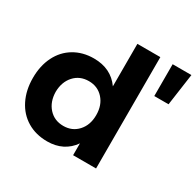

<svg xmlns="http://www.w3.org/2000/svg" viewBox="-160 -922 1132 1108"><g transform="rotate(30 406.0 -368.0)"><path d="M605 -742V0H452V-79Q423 -37 380 -15.5Q337 6 282 6Q206 6 148.5 -28.5Q91 -63 59.5 -126Q28 -189 28 -271Q28 -352 59 -414Q90 -476 147 -510Q204 -544 278 -544Q392 -544 452 -459V-742ZM452 -267Q452 -333 414.5 -374.5Q377 -416 318 -416Q258 -416 220.5 -374.5Q183 -333 182 -267Q183 -201 220.5 -159.5Q258 -118 318 -118Q377 -118 414.5 -159.5Q452 -201 452 -267ZM687 -742H812L782 -530H687Z"/></g></svg>

Font: Montserrat SemiBold
Style: Regular
Weight: 600
Designer: Julieta Ulanovsky
Foundry: Julieta Ulanovsky
Version: Version 6.001